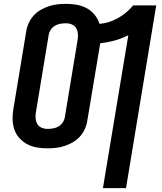

<svg xmlns="http://www.w3.org/2000/svg" viewBox="-20 -763 840 998"><path d="M515 215 647 -580Q612 -562 574.5 -552Q537 -542 501 -538L434 -137Q431 -115 421.5 -93.5Q412 -72 396 -54Q380 -36 359.5 -24Q339 -12 316.5 -4.5Q294 3 271.5 5.5Q249 8 227 8Q198 8 171.5 3.5Q145 -1 121.5 -13.5Q98 -26 80.5 -45.5Q63 -65 54.5 -90Q46 -115 45.5 -143Q45 -171 50 -199L116 -598Q119 -620 128.5 -641.5Q138 -663 154 -681Q170 -699 190.5 -711Q211 -723 233.5 -730.5Q256 -738 278.5 -740.5Q301 -743 324 -743Q352 -743 380 -738Q408 -733 431.5 -720Q455 -707 472 -686Q489 -665 497 -639Q522 -641 546 -648.5Q570 -656 592.5 -668.5Q615 -681 635.5 -698Q656 -715 672 -735H792L635 215ZM227 -93Q241 -93 256 -95.5Q271 -98 284 -105.5Q297 -113 306 -126.5Q315 -140 317 -154L383 -553Q386 -569 385 -585.5Q384 -602 376.5 -615.5Q369 -629 354.5 -635.5Q340 -642 323 -642Q309 -642 294 -639.5Q279 -637 266 -629.5Q253 -622 244 -608.5Q235 -595 233 -581L167 -182Q164 -166 165 -149.5Q166 -133 173.5 -119.5Q181 -106 195.5 -99.5Q210 -93 227 -93Z"/></svg>

Font: Iosevka Aile Oblique
Style: Bold
Weight: 700
Italic angle: -9°
Designer: Belleve Invis
Foundry: Belleve Invis
Version: Version 31.1.0; ttfautohint (v1.8.4)